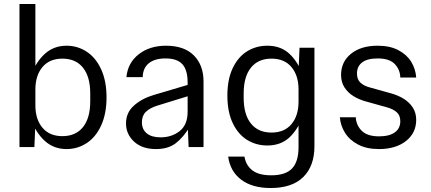

<svg xmlns="http://www.w3.org/2000/svg" viewBox="-20 -740 2168 966"><path d="M133 -144 158 -120 153 0H78V-720H158V-380L133 -356Q161 -429 206 -469.5Q251 -510 315 -510Q370 -510 416 -480Q462 -450 489 -391Q516 -332 516 -250Q516 -168 489 -109Q462 -50 416 -20Q370 10 315 10Q251 10 206 -30.5Q161 -71 133 -144ZM434 -230V-270Q434 -354 397.5 -399.5Q361 -445 294 -445Q229 -445 193.5 -402.5Q158 -360 158 -290V-210Q158 -140 193.5 -97.5Q229 -55 294 -55Q361 -55 397.5 -100.5Q434 -146 434 -230Z M614 -119Q614 -173 653.5 -208.5Q693 -244 753 -262L935 -316V-259L773 -209Q734 -197 714 -177.5Q694 -158 694 -125Q694 -89 718.5 -69Q743 -49 788 -49Q844 -49 884 -80.5Q924 -112 924 -178V-325Q924 -388 897.5 -417Q871 -446 813 -446Q759 -446 729 -422Q699 -398 698 -352H616Q623 -424 678 -467Q733 -510 815 -510Q907 -510 955.5 -461Q1004 -412 1004 -330V0H929L924 -120L938 -107Q903 -49 864.5 -19.5Q826 10 765 10Q695 10 654.5 -27.5Q614 -65 614 -119Z M1128 48H1210Q1217 91 1249 116.5Q1281 142 1345 142Q1417 142 1449.5 107.5Q1482 73 1482 1V-138L1507 -162Q1479 -88 1435.5 -48Q1392 -8 1325 -8Q1269 -8 1223.5 -36Q1178 -64 1151 -120.5Q1124 -177 1124 -259Q1124 -341 1151 -397.5Q1178 -454 1223.5 -482Q1269 -510 1325 -510Q1392 -510 1435.5 -470Q1479 -430 1507 -356L1482 -380L1487 -500H1562V-4Q1562 95 1506 150.5Q1450 206 1342 206Q1249 206 1193.5 164Q1138 122 1128 48ZM1482 -228V-290Q1482 -360 1446.5 -402.5Q1411 -445 1346 -445Q1279 -445 1242.5 -399.5Q1206 -354 1206 -270V-248Q1206 -164 1242.5 -118.5Q1279 -73 1346 -73Q1411 -73 1446.5 -115.5Q1482 -158 1482 -228Z M1696 -363Q1696 -429 1746 -469.5Q1796 -510 1880 -510Q1942 -510 1984.5 -487.5Q2027 -465 2049 -429Q2071 -393 2074 -350H1994Q1993 -390 1966 -418Q1939 -446 1880 -446Q1828 -446 1802 -426Q1776 -406 1776 -370Q1776 -341 1793 -324.5Q1810 -308 1841 -300L1945 -271Q1982 -261 2010.5 -243.5Q2039 -226 2056.5 -199.5Q2074 -173 2074 -137Q2074 -71 2022.5 -30.5Q1971 10 1887 10Q1825 10 1782 -12.5Q1739 -35 1716 -71.5Q1693 -108 1690 -150H1770Q1772 -110 1800 -82Q1828 -54 1887 -54Q1939 -54 1966.5 -74Q1994 -94 1994 -130Q1994 -159 1976.5 -175Q1959 -191 1927 -200L1823 -229Q1786 -239 1758 -256.5Q1730 -274 1713 -300.5Q1696 -327 1696 -363Z"/></svg>

Font: TASA Orbiter VF Text
Style: Regular
Weight: 400
Designer: Weizhong Zhang
Foundry: 本地遙控
Version: Version 1.001;Glyphs 3.2 (3192)